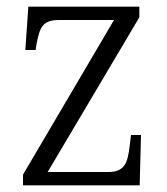

<svg xmlns="http://www.w3.org/2000/svg" viewBox="-20 -556 501 576"><path d="M49 0H399L403 -151H373L369 -118C363 -66 353 -40 305 -40H123L398 -504V-536H65L56 -406H87L89 -421C99 -474 107 -496 158 -496H322L49 -32Z"/></svg>

Font: Noto Serif Thai SemiCondensed Light
Style: Regular
Weight: 300
Width: 4
Designer: Monotype Design Team
Foundry: Monotype Imaging Inc.
Version: Version 2.002